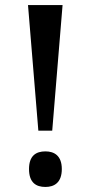

<svg xmlns="http://www.w3.org/2000/svg" viewBox="-20 -734 359 761"><path d="M132 -216H187L228 -714H91ZM160 7C195 7 225 -10 225 -64C225 -117 195 -134 160 -134C123 -134 95 -117 95 -64C95 -10 123 7 160 7Z"/></svg>

Font: Noto Serif Armenian Condensed SemiBold
Style: Regular
Weight: 600
Width: 3
Designer: Monotype Design Team
Foundry: Monotype Imaging Inc.
Version: Version 2.008